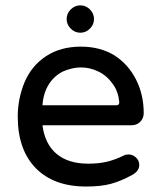

<svg xmlns="http://www.w3.org/2000/svg" viewBox="-20 -682 593 713"><path d="M227.5 -611.3Q227.5 -631.8 242.7 -647Q257.8 -662.1 278.3 -662.1Q298.8 -662.1 314 -647Q329.1 -631.8 329.1 -611.3Q329.1 -590.8 314 -575.7Q298.8 -560.5 278.3 -560.5Q257.8 -560.5 242.7 -575.7Q227.5 -590.8 227.5 -611.3ZM45.9 -249Q45.9 -315.4 71.3 -377Q97.7 -438.5 151.4 -473.6Q205.1 -508.8 280.3 -508.8Q352.5 -508.8 406.2 -475.6Q457 -442.4 485.4 -386.2Q513.7 -330.1 513.7 -261.7Q513.7 -243.2 501 -230Q488.3 -216.8 467.8 -216.8H137.7Q146.5 -147.5 189.9 -110.8Q233.4 -74.2 307.6 -74.2Q346.7 -74.2 377.4 -81.5Q408.2 -88.9 439.5 -104.5Q446.3 -108.4 457 -108.4Q472.7 -108.4 484.9 -97.2Q497.1 -85.9 497.1 -69.3Q497.1 -46.9 470.7 -32.2Q429.7 -9.8 392.6 0.5Q355.5 10.7 299.8 10.7Q179.7 10.7 112.8 -57.6Q45.9 -126 45.9 -249ZM422.9 -303.7Q418.9 -342.8 399.4 -369.1Q377.9 -400.4 346.2 -416Q314.5 -431.6 280.3 -431.6Q249 -431.6 214.8 -417Q180.7 -400.4 160.6 -367.7Q140.6 -335 137.7 -291H411.1Q423.8 -291 422.9 -303.7Z"/></svg>

Font: jf-openhuninn-1.1
Style: Regular
Weight: 400
Designer: [Kosugi Maru]
      Designed by Motoya company      

      [Varela Round]
      Joe Prince(Latin component); Avraham Co
Foundry: justfont CO.,LTD.
Version: 1.1